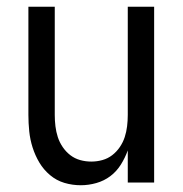

<svg xmlns="http://www.w3.org/2000/svg" viewBox="-20 -540 540 568"><path d="M219 8Q194 8 170.5 1Q147 -6 128 -22Q109 -38 96.5 -59Q84 -80 76.5 -103.5Q69 -127 66.5 -151.5Q64 -176 64 -200V-520H142V-200Q142 -183 144 -166.5Q146 -150 151 -134.5Q156 -119 165.5 -105Q175 -91 188 -81Q201 -71 217 -66.5Q233 -62 250 -62Q267 -62 283 -66.5Q299 -71 312 -81Q325 -91 334.5 -105Q344 -119 349 -134.5Q354 -150 356 -166.5Q358 -183 358 -200V-520H436V0H358V-95Q350 -73 337.5 -53Q325 -33 306.5 -19Q288 -5 265 1.5Q242 8 219 8Z"/></svg>

Font: Moesevka
Style: Regular
Weight: 400
Monospace: yes
Designer: Belleve Invis
Foundry: Belleve Invis
Version: Version 32.5.0; ttfautohint (v1.8.4)